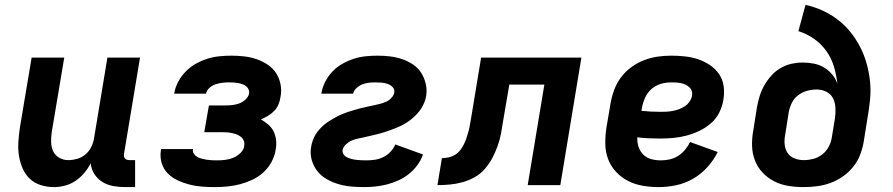

<svg xmlns="http://www.w3.org/2000/svg" viewBox="-20 -755 3640 783"><path d="M200 8Q171 8 145 -0.5Q119 -9 100.5 -27Q82 -45 71.5 -70Q61 -95 57 -122Q53 -149 55 -177.5Q57 -206 61 -234L109 -520H242L191 -216Q188 -196 188.5 -176Q189 -156 196.5 -139Q204 -122 221 -112Q238 -102 258 -102Q276 -102 294 -107Q312 -112 327 -124Q342 -136 351 -153.5Q360 -171 363 -188L418 -520H551L486 -129Q485 -123 485.5 -118Q486 -113 489.5 -109Q493 -105 498 -103.5Q503 -102 509 -102H531V8H490Q465 8 441 3.5Q417 -1 397.5 -13Q378 -25 365 -45Q352 -65 350 -89Q339 -68 323.5 -49.5Q308 -31 288 -17.5Q268 -4 245 2Q222 8 200 8Z M856 8Q829 8 803 6Q777 4 752 -2.5Q727 -9 704.5 -19.5Q682 -30 664.5 -47.5Q647 -65 639.5 -89.5Q632 -114 636 -141L637 -147H767V-146Q765 -136 771 -127.5Q777 -119 785.5 -114.5Q794 -110 804 -107.5Q814 -105 824 -103.5Q834 -102 844 -101.5Q854 -101 865 -101Q881 -101 898 -103Q915 -105 931 -111.5Q947 -118 960.5 -131Q974 -144 976 -160Q978 -172 974 -181.5Q970 -191 961.5 -197.5Q953 -204 943.5 -207.5Q934 -211 923 -213Q912 -215 901 -215.5Q890 -216 879 -216H813L832 -325H898Q912 -325 926.5 -326.5Q941 -328 955 -333Q969 -338 981 -349Q993 -360 996 -374Q997 -383 993.5 -391Q990 -399 983 -404Q976 -409 967.5 -412Q959 -415 950.5 -416.5Q942 -418 932.5 -418.5Q923 -419 914 -419Q901 -419 887.5 -417.5Q874 -416 860 -411.5Q846 -407 834.5 -397Q823 -387 820 -373H690L691 -376Q695 -400 707.5 -423Q720 -446 738.5 -464.5Q757 -483 779.5 -495.5Q802 -508 826 -515.5Q850 -523 874.5 -525.5Q899 -528 923 -528Q950 -528 976 -525Q1002 -522 1025.5 -514Q1049 -506 1070.5 -492Q1092 -478 1105.5 -457.5Q1119 -437 1124 -411.5Q1129 -386 1124 -360Q1122 -345 1116 -330Q1110 -315 1098.5 -303Q1087 -291 1072.5 -282.5Q1058 -274 1044 -268Q1060 -259 1074 -247Q1088 -235 1096 -218.5Q1104 -202 1106 -182.5Q1108 -163 1104 -143Q1100 -118 1087 -94Q1074 -70 1053.5 -51.5Q1033 -33 1008 -21.5Q983 -10 958 -3.5Q933 3 907 5.5Q881 8 856 8Z M1465 8Q1437 8 1410.5 5.5Q1384 3 1359 -4.5Q1334 -12 1311.5 -25Q1289 -38 1273.5 -58Q1258 -78 1251 -103.5Q1244 -129 1249 -157Q1251 -169 1255.5 -182Q1260 -195 1267 -206.5Q1274 -218 1283.5 -228.5Q1293 -239 1303.5 -247.5Q1314 -256 1326 -263.5Q1338 -271 1350 -277.5Q1362 -284 1374 -289Q1386 -294 1399 -298.5Q1412 -303 1425 -306.5Q1438 -310 1450.5 -313.5Q1463 -317 1476 -319.5Q1489 -322 1502 -325Q1515 -328 1528 -331Q1541 -334 1553.5 -339.5Q1566 -345 1576 -355.5Q1586 -366 1588 -378Q1590 -391 1581 -400Q1572 -409 1560.5 -413Q1549 -417 1536 -418Q1523 -419 1510 -419Q1497 -419 1484 -417.5Q1471 -416 1458 -411Q1445 -406 1434 -396Q1423 -386 1420 -373H1290L1291 -376Q1295 -400 1307 -423Q1319 -446 1337 -464.5Q1355 -483 1377.5 -495.5Q1400 -508 1423.5 -515.5Q1447 -523 1471 -525.5Q1495 -528 1519 -528Q1545 -528 1570.5 -525Q1596 -522 1619.5 -514Q1643 -506 1663.5 -492.5Q1684 -479 1697 -459Q1710 -439 1716 -414.5Q1722 -390 1718 -364Q1716 -351 1711 -338.5Q1706 -326 1699 -314.5Q1692 -303 1682.5 -292.5Q1673 -282 1662.5 -273Q1652 -264 1640.5 -256.5Q1629 -249 1617 -243Q1605 -237 1592 -232Q1579 -227 1567 -222.5Q1555 -218 1541.5 -214Q1528 -210 1515.5 -207Q1503 -204 1490 -201Q1477 -198 1464 -195Q1451 -192 1438.5 -189.5Q1426 -187 1413.5 -181.5Q1401 -176 1390.5 -166Q1380 -156 1377 -143Q1376 -133 1381.5 -125Q1387 -117 1396 -113Q1405 -109 1414.5 -106.5Q1424 -104 1434 -103Q1444 -102 1454 -101.5Q1464 -101 1474 -101Q1491 -101 1508.5 -103.5Q1526 -106 1542.5 -114Q1559 -122 1572 -135.5Q1585 -149 1592 -166L1705 -125Q1697 -102 1682 -81.5Q1667 -61 1647.5 -45.5Q1628 -30 1605 -19.5Q1582 -9 1558.5 -3Q1535 3 1511.5 5.5Q1488 8 1465 8Z M2132 0 2200 -410H2057L2032 -263Q2028 -237 2023.5 -212Q2019 -187 2010 -161.5Q2001 -136 1988.5 -112Q1976 -88 1958 -67Q1940 -46 1916 -32.5Q1892 -19 1866.5 -12Q1841 -5 1815 -2.5Q1789 0 1764 0L1782 -110Q1795 -110 1809 -113Q1823 -116 1836 -124Q1849 -132 1858 -144Q1867 -156 1873 -169Q1879 -182 1883.5 -195.5Q1888 -209 1891.5 -222.5Q1895 -236 1897 -250Q1899 -264 1902 -278L1942 -520H2351L2265 0Z M2666 8Q2633 8 2601 2.5Q2569 -3 2541.5 -17Q2514 -31 2492.5 -54Q2471 -77 2460 -106Q2449 -135 2448.5 -168Q2448 -201 2453 -234L2470 -334Q2475 -362 2485 -389Q2495 -416 2512.5 -439.5Q2530 -463 2554.5 -481Q2579 -499 2606.5 -509.5Q2634 -520 2661.5 -524Q2689 -528 2717 -528Q2745 -528 2773 -525Q2801 -522 2826.5 -513.5Q2852 -505 2874.5 -490Q2897 -475 2912 -453.5Q2927 -432 2931 -404.5Q2935 -377 2930 -348Q2926 -322 2913.5 -296.5Q2901 -271 2879 -252Q2857 -233 2831.5 -221Q2806 -209 2779.5 -202Q2753 -195 2726 -192.5Q2699 -190 2673 -190Q2649 -190 2625.5 -191Q2602 -192 2579 -195Q2578 -175 2584 -156.5Q2590 -138 2603.5 -124.5Q2617 -111 2636 -106Q2655 -101 2675 -101Q2693 -101 2711 -105Q2729 -109 2745 -119Q2761 -129 2773.5 -144Q2786 -159 2794 -176L2907 -135Q2890 -101 2864 -72.5Q2838 -44 2805.5 -25.5Q2773 -7 2737 0.5Q2701 8 2666 8ZM2673 -299Q2685 -299 2697.5 -299.5Q2710 -300 2723 -302.5Q2736 -305 2748.5 -309.5Q2761 -314 2772.5 -321.5Q2784 -329 2792 -340.5Q2800 -352 2802 -364Q2804 -375 2801 -384Q2798 -393 2791 -399.5Q2784 -406 2775 -410Q2766 -414 2756.5 -416Q2747 -418 2737 -418.5Q2727 -419 2717 -419Q2696 -419 2675 -413Q2654 -407 2637 -392Q2620 -377 2611 -357Q2602 -337 2598 -316L2596 -303Q2616 -301 2634.5 -300Q2653 -299 2673 -299Z M3257 8Q3225 8 3194.5 3Q3164 -2 3137.5 -15.5Q3111 -29 3090.5 -50.5Q3070 -72 3059 -100Q3048 -128 3047 -159.5Q3046 -191 3052 -223L3067 -318Q3071 -340 3078 -363Q3085 -386 3097 -407Q3109 -428 3125.5 -446.5Q3142 -465 3163.5 -477.5Q3185 -490 3208 -495Q3231 -500 3253 -500Q3277 -500 3299.5 -495.5Q3322 -491 3341 -479.5Q3360 -468 3374 -451Q3388 -434 3395 -413Q3391 -450 3380.5 -484.5Q3370 -519 3349.5 -547.5Q3329 -576 3300 -596.5Q3271 -617 3236 -628L3265 -735Q3302 -727 3335.5 -711.5Q3369 -696 3397.5 -674Q3426 -652 3448.5 -624Q3471 -596 3487.5 -564Q3504 -532 3514 -496.5Q3524 -461 3528 -423.5Q3532 -386 3528 -347Q3524 -308 3517 -269L3502 -175Q3497 -148 3487 -122Q3477 -96 3458.5 -73.5Q3440 -51 3416 -34.5Q3392 -18 3365.5 -8.5Q3339 1 3311.5 4.5Q3284 8 3257 8ZM3258 -102Q3277 -102 3296.5 -107Q3316 -112 3332.5 -124.5Q3349 -137 3359 -155.5Q3369 -174 3372 -193L3385 -272Q3388 -293 3387 -314.5Q3386 -336 3377.5 -353.5Q3369 -371 3350.5 -380.5Q3332 -390 3311 -390Q3292 -390 3272.5 -385Q3253 -380 3236 -367.5Q3219 -355 3210 -337Q3201 -319 3197 -300L3182 -205Q3178 -185 3180 -165.5Q3182 -146 3192 -131Q3202 -116 3220 -109Q3238 -102 3258 -102Z"/></svg>

Font: Iosevka Extrabold Extended
Style: Italic
Weight: 800
Width: 7
Italic angle: -9°
Monospace: yes
Designer: Belleve Invis
Foundry: Belleve Invis
Version: Version 32.5.0; ttfautohint (v1.8.4)